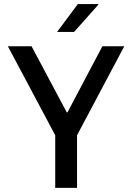

<svg xmlns="http://www.w3.org/2000/svg" viewBox="-20 -910 640 930"><path d="M247.5 0V-254.8L18 -686H132.8L303.2 -366H307L476 -686H582L353.2 -254.8V0ZM256.5 -755.2 357 -890.2H456.2V-887.2L338.8 -755.2Z"/></svg>

Font: Chivo Mono Medium
Style: Regular
Weight: 500
Monospace: yes
Designer: Hector Gatti
Foundry: Omnibus-Type
Version: Version 1.008